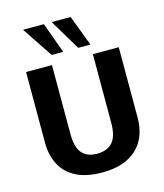

<svg xmlns="http://www.w3.org/2000/svg" viewBox="-138 -1071 1015 1185"><g transform="rotate(-15 369.0 -479.0)"><path d="M367.2 9.8Q269 9.8 203.6 -22.9Q138.2 -55.7 105.5 -116.5Q72.8 -177.2 72.8 -261.2V-710.9H238.3V-270.5Q238.3 -187 270.3 -148.7Q302.2 -110.4 367.2 -110.4Q433.1 -110.4 466.3 -149.2Q499.5 -188 499.5 -271V-710.9H665V-260.7Q665 -177.7 631.3 -117.2Q597.7 -56.6 531.5 -23.4Q465.3 9.8 367.2 9.8ZM252.9 -772 122.1 -967.8H255.4L326.7 -772ZM422.4 -772 305.2 -967.8H426.3L500.5 -772Z"/></g></svg>

Font: Comme
Style: Bold
Weight: 700
Version: Version 1.000;gftools[0.9.27]